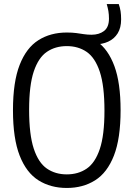

<svg xmlns="http://www.w3.org/2000/svg" viewBox="-20 -908 652 937"><path d="M305.9 9.3Q226.9 9.3 167.7 -28Q108.6 -65.2 76 -148.5Q43.3 -231.9 43.3 -370Q43.3 -508.1 76 -591.5Q108.6 -674.8 167.6 -712Q226.5 -749.3 305.9 -749.3Q332.8 -749.3 352.6 -746.6Q372.4 -743.9 389.8 -741.2Q407.1 -738.5 427 -738.5Q464 -738.5 487.9 -757Q511.8 -775.5 511.8 -817.3Q511.8 -837 509 -853.7Q506.1 -870.4 500.9 -888H559.6Q565.6 -870.6 568.4 -853.3Q571.1 -835.9 571.1 -813.4Q571.1 -772.4 554.3 -745.3Q537.4 -718.3 508.1 -704.8Q478.7 -691.3 441.5 -691.3L452.9 -706.1Q508 -667.3 538.3 -585.3Q568.5 -503.4 568.5 -370Q568.5 -231.9 535.9 -148.5Q503.3 -65.2 444.1 -28Q385 9.3 305.9 9.3ZM305.9 -57Q361.9 -57 403.1 -85.1Q444.3 -113.2 467.1 -180.9Q489.8 -248.6 489.8 -367.5Q489.8 -488.8 467.1 -557.6Q444.3 -626.3 403.1 -654.7Q361.9 -683 305.9 -683Q250 -683 208.8 -655Q167.5 -626.9 144.8 -559.2Q122.1 -491.4 122.1 -372.5Q122.1 -251.2 144.8 -182.4Q167.5 -113.7 208.8 -85.3Q250 -57 305.9 -57Z"/></svg>

Font: Encode Sans SC Condensed Thin
Style: Regular
Weight: 100
Width: 3
Designer: Multiple Designers
Foundry: Impallari Type
Version: Version 3.002